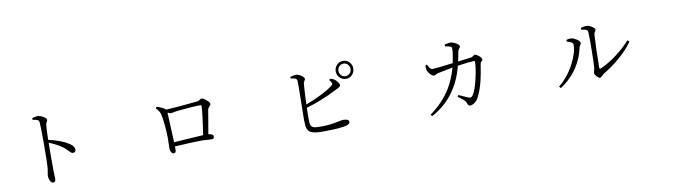

<svg xmlns="http://www.w3.org/2000/svg" viewBox="-33 -1408 7566 2104"><g transform="rotate(-10 3750.0 -355.5)"><path d="M433.6 22.5Q413.1 22.5 400.4 -6.8Q388.7 -32.2 388.7 -60.5Q388.7 -71.3 393.6 -92.8Q398.4 -116.2 400.4 -133.8Q407.2 -203.1 407.2 -427.7Q407.2 -605.5 402.3 -652.3Q400.4 -672.9 383.8 -681.6Q370.1 -688.5 331.1 -693.4L330.1 -712.9Q335 -713.9 343.8 -716.8Q375 -724.6 388.7 -724.6Q417 -724.6 452.6 -704.1Q488.3 -683.6 488.3 -667Q488.3 -658.2 480.5 -646.5Q470.7 -629.9 468.8 -613.3Q462.9 -560.5 460.9 -448.2Q608.4 -414.1 685.5 -362.3Q736.3 -330.1 736.3 -292Q736.3 -279.3 729.5 -270.5Q720.7 -259.8 707 -259.8Q694.3 -259.8 683.6 -267.6Q676.8 -272.5 661.1 -289.1Q634.8 -317.4 612.3 -335Q549.8 -380.9 460.9 -416Q458 -252 460 -97.7Q460.9 -76.2 461.9 -43.9Q462.9 -20.5 462.9 -12.7Q462.9 22.5 433.6 22.5Z M1790 -63.5Q1776.4 -63.5 1765.6 -81.1Q1752.9 -99.6 1752.9 -127Q1752.9 -134.8 1753.9 -165Q1755.9 -220.7 1755.9 -244.1Q1754.9 -301.8 1748 -379.9Q1740.2 -464.8 1730.5 -503.9Q1720.7 -546.9 1681.6 -583L1694.3 -598.6Q1759.8 -580.1 1792 -549.8Q1853.5 -552.7 1987.3 -564.5Q2110.4 -575.2 2141.6 -579.1Q2159.2 -581.1 2175.8 -593.8Q2186.5 -602.5 2194.3 -602.5Q2211.9 -602.5 2246.1 -573.2Q2280.3 -543.9 2280.3 -527.3Q2280.3 -516.6 2264.6 -501.5Q2249 -486.3 2246.1 -473.6Q2241.2 -448.2 2221.7 -329.1Q2207 -244.1 2200.2 -204.1Q2224.6 -202.1 2239.7 -192.9Q2254.9 -183.6 2254.9 -169.9Q2254.9 -142.6 2228.5 -142.6Q2220.7 -142.6 2193.4 -144.5Q2144.5 -148.4 2119.1 -148.4Q2019.5 -148.4 1816.4 -135.7Q1817.4 -123 1817.4 -97.7Q1817.4 -63.5 1790 -63.5ZM1815.4 -182.6Q1832 -183.6 1869.1 -186.5Q2073.2 -201.2 2142.6 -204.1Q2156.2 -289.1 2168 -383.8Q2180.7 -484.4 2180.7 -521.5Q2180.7 -532.2 2169.9 -532.2Q2088.9 -532.2 1909.2 -514.6Q1893.6 -512.7 1867.2 -506.8Q1845.7 -502 1837.9 -502Q1824.2 -502 1800.8 -514.6Q1800.8 -512.7 1800.8 -507.8Q1812.5 -282.2 1815.4 -182.6Z M3446.3 -14.6Q3363.3 -14.6 3326.2 -27.3Q3287.1 -40 3272.5 -74.2Q3260.7 -104.5 3259.8 -174.8Q3259.8 -209 3262.7 -356.4Q3267.6 -585 3264.6 -611.3Q3262.7 -628.9 3246.1 -637.7Q3232.4 -643.6 3194.3 -649.4L3193.4 -666Q3196.3 -667 3201.2 -668Q3240.2 -679.7 3257.8 -678.7Q3285.2 -677.7 3316.4 -656.2Q3347.7 -634.8 3347.7 -618.2Q3347.7 -610.4 3339.8 -598.6Q3329.1 -583 3327.1 -567.4Q3322.3 -516.6 3314.5 -338.9Q3406.2 -372.1 3491.2 -415Q3573.2 -457 3618.2 -492.2Q3629.9 -501 3632.3 -508.3Q3634.8 -515.6 3628.9 -527.3Q3625 -539.1 3607.4 -558.6L3621.1 -570.3Q3647.5 -565.4 3663.1 -554.7Q3682.6 -541 3698.7 -519Q3714.8 -497.1 3714.8 -482.4Q3714.8 -472.7 3705.1 -465.8Q3699.2 -460.9 3679.7 -451.2Q3665 -444.3 3656.2 -439.5Q3488.3 -352.5 3313.5 -301.8Q3313.5 -291 3312.5 -271.5Q3311.5 -190.4 3311.5 -170.9Q3311.5 -124 3320.3 -104.5Q3330.1 -84 3358.4 -77.1Q3380.9 -72.3 3440.4 -72.3Q3538.1 -72.3 3635.7 -95.7Q3667 -102.5 3676.8 -102.5Q3746.1 -102.5 3746.1 -71.3Q3746.1 -48.8 3715.8 -37.1Q3644.5 -14.6 3446.3 -14.6ZM3793 -539.1Q3752.9 -539.1 3723.6 -568.4Q3694.3 -597.7 3694.3 -639.2Q3694.3 -680.7 3723.6 -710Q3752.9 -739.3 3793 -739.3Q3833 -739.3 3861.3 -710Q3889.6 -680.7 3889.6 -639.2Q3889.6 -597.7 3861.3 -568.4Q3833 -539.1 3793 -539.1ZM3793 -569.3Q3820.3 -569.3 3839.8 -589.8Q3859.4 -610.4 3859.4 -639.2Q3859.4 -668 3839.8 -688.5Q3820.3 -709 3793 -709Q3763.7 -709 3744.1 -688.5Q3724.6 -668 3724.6 -638.7Q3724.6 -609.4 3744.1 -589.4Q3763.7 -569.3 3793 -569.3Z M4650.4 27.3 4635.7 8.8Q4784.2 -99.6 4868.2 -236.3Q4925.8 -331.1 4961.9 -459Q4956.1 -458 4943.4 -455.1Q4821.3 -432.6 4798.8 -426.8Q4784.2 -423.8 4768.6 -415Q4755.9 -407.2 4747.1 -407.2Q4730.5 -407.2 4707 -432.6Q4685.5 -456.1 4679.7 -474.6Q4671.9 -493.2 4673.8 -534.2L4692.4 -539.1Q4693.4 -537.1 4695.3 -532.2Q4708 -507.8 4715.8 -498Q4728.5 -481.4 4743.2 -481.4Q4781.2 -481.4 4972.7 -505.9Q4995.1 -612.3 4995.1 -658.2Q4995.1 -672.9 4992.2 -678.7Q4989.3 -684.6 4979.5 -688.5Q4964.8 -694.3 4926.8 -701.2Q4922.9 -702.1 4920.9 -702.1V-721.7Q4967.8 -733.4 4986.3 -732.4Q5012.7 -731.4 5046.9 -711.9Q5082 -691.4 5082 -674.8Q5082 -665 5072.3 -654.3Q5057.6 -637.7 5054.7 -618.2Q5052.7 -610.4 5049.8 -589.8Q5040 -539.1 5034.2 -513.7Q5080.1 -518.6 5153.3 -528.3Q5172.9 -531.2 5180.7 -532.2Q5194.3 -534.2 5210 -546.9Q5220.7 -555.7 5227.5 -555.7Q5242.2 -555.7 5271 -531.2Q5299.8 -506.8 5299.8 -492.2Q5299.8 -481.4 5288.1 -471.7Q5275.4 -460.9 5273.4 -447.3Q5255.9 -331.1 5237.3 -256.8Q5212.9 -158.2 5175.8 -86.9Q5159.2 -53.7 5130.9 -34.2Q5104.5 -15.6 5080.1 -15.6Q5060.5 -15.6 5051.8 -43.9Q5046.9 -63.5 5029.3 -81.1Q5018.6 -91.8 4984.4 -117.2Q4969.7 -127.9 4961.9 -133.8L4972.7 -151.4Q5055.7 -113.3 5075.2 -105.5Q5093.8 -99.6 5103 -101.6Q5112.3 -103.5 5122.1 -115.2Q5160.2 -165 5190.4 -301.8Q5215.8 -417 5215.8 -477.5Q5215.8 -488.3 5205.1 -488.3Q5164.1 -488.3 5039.1 -470.7Q5028.3 -469.7 5023.4 -468.8Q4937.5 -127.9 4650.4 27.3Z M6091.8 -31.2 6076.2 -50.8Q6179.7 -133.8 6249 -264.6Q6312.5 -384.8 6312.5 -475.6Q6312.5 -505.9 6244.1 -521.5V-541Q6275.4 -549.8 6296.9 -547.9Q6323.2 -544.9 6356.4 -524.4Q6392.6 -501 6392.6 -481.4Q6392.6 -471.7 6382.8 -457Q6373 -442.4 6371.1 -431.6Q6346.7 -315.4 6282.2 -217.8Q6209 -107.4 6091.8 -31.2ZM6534.2 -67.4Q6520.5 -67.4 6499.5 -91.8Q6478.5 -116.2 6478.5 -129.9Q6478.5 -137.7 6482.4 -149.4Q6489.3 -168.9 6491.2 -189.5Q6495.1 -238.3 6497.1 -374Q6499 -524.4 6495.1 -585.9Q6495.1 -602.5 6476.6 -611.3Q6460.9 -618.2 6423.8 -622.1L6421.9 -641.6Q6453.1 -653.3 6481.4 -653.3Q6509.8 -653.3 6543.5 -633.3Q6577.1 -613.3 6577.1 -596.7Q6577.1 -586.9 6568.4 -576.2Q6558.6 -562.5 6556.6 -546.9Q6553.7 -516.6 6548.8 -373Q6544.9 -237.3 6544.9 -178.7Q6544.9 -163.1 6559.6 -166Q6654.3 -208 6748 -279.3Q6835 -345.7 6901.4 -419.9L6920.9 -403.3Q6865.2 -320.3 6770.5 -239.3Q6684.6 -164.1 6585.9 -106.4Q6577.1 -101.6 6562.5 -85.9Q6544.9 -67.4 6534.2 -67.4Z"/></g></svg>

Font: Bpmf GenRyu Min R
Style: R
Weight: 400
Foundry: But Ko
Version: Version 1.320